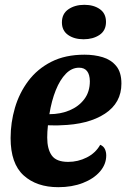

<svg xmlns="http://www.w3.org/2000/svg" viewBox="-20 -757 524 797"><path d="M222 20Q132 20 78 -29Q24 -78 24 -184Q24 -248 42 -309.5Q60 -371 97.5 -421Q135 -471 193 -500.5Q251 -530 331 -530Q372 -530 406.5 -519.5Q441 -509 462.5 -483Q484 -457 484 -410Q484 -330 415.5 -285Q347 -240 231 -237Q219 -236 204.5 -236.5Q190 -237 179 -237Q176 -210 176 -186Q176 -138 195 -111.5Q214 -85 263 -85Q304 -85 340.5 -103.5Q377 -122 396 -156Q410 -150 415.5 -138Q421 -126 421 -112Q421 -75 395 -45Q369 -15 324 2.5Q279 20 222 20ZM185 -283Q231 -283 269 -299Q307 -315 330 -345.5Q353 -376 353 -420Q352 -476 308 -476Q278 -476 253.5 -451Q229 -426 211.5 -382.5Q194 -339 185 -283ZM327 -594Q288 -594 262.5 -612Q237 -630 237 -664Q237 -700 264 -718.5Q291 -737 330 -737Q369 -737 394.5 -719Q420 -701 420 -666Q420 -630 393 -612Q366 -594 327 -594Z"/></svg>

Font: Sansita Swashed SemiBold
Style: Regular
Weight: 600
Designer: Pablo Cosgaya
Foundry: Omnibus-Type
Version: Version 1.003; ttfautohint (v1.8.3)